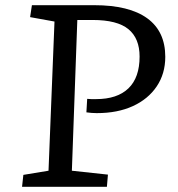

<svg xmlns="http://www.w3.org/2000/svg" viewBox="-20 -720 685 740"><path d="M316 -339Q324 -338 332 -338Q340 -338 350 -338Q432 -338 475 -379.5Q518 -421 518 -502Q518 -572 475 -607.5Q432 -643 337 -643H278L257 -62L396 -47L392 0H65L70 -46L167 -62L190 -637L96 -654L103 -700H343Q478 -700 547.5 -649.5Q617 -599 617 -501Q617 -436 584 -387Q551 -338 492 -311Q433 -284 353 -284Q334 -284 313 -287Z"/></svg>

Font: Literata 7pt
Style: Italic
Weight: 400
Italic angle: -2°
Designer: Latin by Veronika Burian and Jose Scaglione. Greek by Irene Vlachou. Cyrillic by Vera Evstafieva
Foundry: TypeTogether
Version: Version 3.002